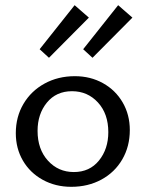

<svg xmlns="http://www.w3.org/2000/svg" viewBox="-20 -716 563 741"><path d="M41 -202Q41 -265 70.5 -315Q100 -365 152 -393.5Q204 -422 269 -422Q329 -422 377.5 -395Q426 -368 453.5 -320.5Q481 -273 481 -214Q481 -151 452 -101Q423 -51 371.5 -23Q320 5 255 5Q194 5 145 -22Q96 -49 68.5 -96Q41 -143 41 -202ZM398 -206Q398 -277 358 -320.5Q318 -364 258 -364Q197 -364 161 -320Q125 -276 125 -211Q125 -140 165 -96Q205 -52 265 -52Q326 -52 362 -96.5Q398 -141 398 -206ZM133 -526 268 -696 323 -648 169 -493ZM301 -526 436 -696 491 -648 337 -493Z"/></svg>

Font: Ysabeau Medium
Style: Regular
Weight: 500
Designer: Christian Thalmann (Catharsis Fonts)
Version: Version 0.003